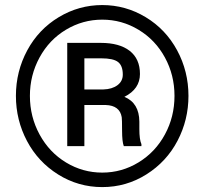

<svg xmlns="http://www.w3.org/2000/svg" viewBox="-20 -741 826 771"><path d="M43.9 -356C43.9 -291.2 58.8 -230.8 88.4 -174.8C118 -118.8 159.7 -74 213.6 -40.3C267.5 -6.6 326.5 10.3 390.6 10.3C455.1 10.3 514.2 -6.8 568.1 -40.8C622 -74.8 663.6 -119.8 692.9 -175.8C722.2 -231.8 736.8 -291.8 736.8 -356C736.8 -421.7 721.6 -482.7 691.2 -539.1C660.7 -595.4 618.7 -639.7 564.9 -672.1C511.2 -704.5 453.1 -720.7 390.6 -720.7C328.1 -720.7 269.9 -704.5 216.1 -672.1C162.2 -639.7 120 -595.4 89.6 -539.1C59.2 -482.7 43.9 -421.7 43.9 -356ZM100.1 -356C100.1 -411.3 113 -462.7 138.9 -510.3C164.8 -557.8 200.2 -595 245.1 -621.8C290 -648.7 338.5 -662.1 390.6 -662.1C443 -662.1 491.7 -648.5 536.6 -621.3C581.5 -594.2 616.8 -557 642.3 -510C667.9 -463 680.7 -411.6 680.7 -356C680.7 -300 667.9 -248.4 642.3 -201.2C616.8 -154 581.5 -116.6 536.6 -89.1C491.7 -61.6 443 -47.9 390.6 -47.9C338.5 -47.9 290.1 -61.4 245.4 -88.4C200.6 -115.4 165.2 -152.8 139.2 -200.4C113.1 -248.1 100.1 -300 100.1 -356ZM318.8 -319.3H404.8C442.2 -318 463.5 -301.8 468.8 -270.5C469.7 -265 470.2 -247.2 470.2 -217C470.2 -186.9 472.5 -166 477.1 -154.3H547.9V-162.1C542.3 -174.5 539.6 -194.7 539.6 -222.7V-252.4C539.2 -302.6 519.2 -335.8 479.5 -352.1C521.2 -373.2 542 -403.8 542 -443.8C542 -484.5 528.2 -515.5 500.7 -536.9C473.2 -558.2 434.6 -568.8 384.8 -568.8H250V-154.3H318.8ZM318.8 -381.8V-506.8H386.2C418.8 -506.8 441.4 -501.9 454.1 -491.9C466.8 -482 473.1 -465.2 473.1 -441.4C473.1 -423.8 466 -409.7 451.7 -398.9C437.3 -388.2 418.5 -382.5 395 -381.8Z"/></svg>

Font: Roboto Condensed
Style: Regular
Weight: 400
Designer: Google
Version: Version 2.134; 2016